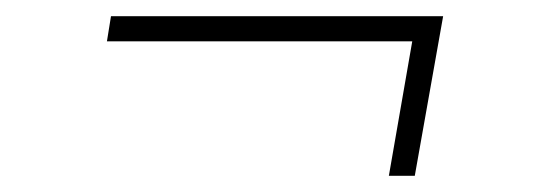

<svg xmlns="http://www.w3.org/2000/svg" viewBox="-20 -388 660 237"><path d="M492 -355 508 -337H112L117 -368H527L492 -171H460Z"/></svg>

Font: Roboto Serif 120pt Expanded Light
Style: Italic
Weight: 300
Width: 7
Italic angle: -10°
Designer: Greg Gazdowicz
Foundry: Commercial Type
Version: Version 1.008